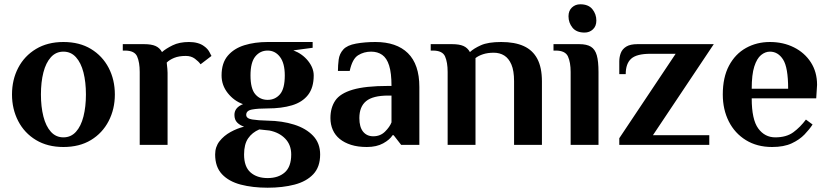

<svg xmlns="http://www.w3.org/2000/svg" viewBox="-20 -676 3865 896"><path d="M276 10Q202 10 148 -22.5Q94 -55 65 -111Q36 -167 36 -235Q36 -304 65 -359.5Q94 -415 148 -447.5Q202 -480 276 -480Q351 -480 404.5 -447.5Q458 -415 487 -359.5Q516 -304 516 -235Q516 -167 487 -111Q458 -55 404.5 -22.5Q351 10 276 10ZM276 -35Q311 -35 334.5 -61Q358 -87 369.5 -132.5Q381 -178 381 -235Q381 -293 369.5 -338Q358 -383 334.5 -409Q311 -435 276 -435Q241 -435 217.5 -409Q194 -383 182.5 -338Q171 -293 171 -235Q171 -178 182.5 -132.5Q194 -87 217.5 -61Q241 -35 276 -35Z M632 0V-340Q632 -385 620 -412.5Q608 -440 563 -440H553V-470H652Q686 -470 705.5 -461.5Q725 -453 736 -433Q754 -449 785.5 -464.5Q817 -480 862 -480Q884 -480 902 -475Q920 -470 933 -460Q950 -448 958.5 -431Q967 -414 967 -415L916 -376Q907 -389 889.5 -402Q872 -415 847 -415Q815 -415 793 -406Q771 -397 758 -384Q760 -366 761 -355Q762 -344 762 -336V0Z M1229 200Q1159 200 1103.5 185.5Q1048 171 1016 137Q984 103 984 45Q984 9 1004.5 -17Q1025 -43 1056 -60Q1087 -77 1119 -85Q1100 -91 1087 -104Q1074 -117 1074 -140Q1074 -157 1084 -169.5Q1094 -182 1114 -190Q1072 -205 1043 -241.5Q1014 -278 1014 -324Q1014 -382 1043 -416Q1072 -450 1120.5 -465Q1169 -480 1229 -480H1439V-453L1349 -441Q1391 -425 1417.5 -392Q1444 -359 1444 -324Q1444 -267 1417.5 -233Q1391 -199 1342.5 -184.5Q1294 -170 1229 -170Q1184 -170 1156.5 -165Q1129 -160 1129 -140Q1129 -123 1156.5 -118.5Q1184 -114 1229 -113Q1297 -112 1352.5 -94.5Q1408 -77 1441 -42.5Q1474 -8 1474 45Q1474 103 1442 137Q1410 171 1354.5 185.5Q1299 200 1229 200ZM1229 155Q1279 155 1309 128.5Q1339 102 1339 45Q1339 0 1311 -29Q1283 -58 1237 -67L1190 -72Q1157 -58 1138 -30.5Q1119 -3 1119 45Q1119 102 1149 128.5Q1179 155 1229 155ZM1229 -210Q1264 -210 1286.5 -236Q1309 -262 1309 -324Q1309 -381 1286.5 -410.5Q1264 -440 1229 -440Q1194 -440 1171.5 -412.5Q1149 -385 1149 -324Q1149 -262 1171.5 -236Q1194 -210 1229 -210Z M1692 10Q1650 10 1618.5 0Q1587 -10 1565.5 -27.5Q1544 -45 1533 -70Q1522 -95 1522 -125Q1522 -173 1544.5 -206.5Q1567 -240 1626 -257.5Q1685 -275 1792 -275H1807Q1807 -335 1796 -370Q1785 -405 1763.5 -420Q1742 -435 1712 -435Q1678 -435 1651 -418Q1624 -401 1612 -345H1557Q1557 -371 1560.5 -398Q1564 -425 1582 -445Q1600 -465 1641.5 -472.5Q1683 -480 1732 -480Q1781 -480 1819 -467Q1857 -454 1883.5 -428Q1910 -402 1923.5 -362.5Q1937 -323 1937 -270V0H1852L1817 -45H1812Q1799 -24 1768 -7Q1737 10 1692 10ZM1722 -40Q1755 -40 1777 -62Q1799 -84 1807 -105V-230H1792Q1720 -230 1688.5 -204Q1657 -178 1657 -125Q1657 -83 1674.5 -61.5Q1692 -40 1722 -40Z M2069 0V-340Q2069 -385 2057 -412.5Q2045 -440 2000 -440H1990V-470H2089Q2123 -470 2142.5 -461.5Q2162 -453 2173 -433Q2191 -450 2224.5 -465Q2258 -480 2319 -480Q2382 -480 2424 -461Q2466 -442 2487.5 -401.5Q2509 -361 2509 -296V0H2379V-297Q2379 -346 2366.5 -375Q2354 -404 2333 -417Q2312 -430 2284 -430Q2256 -430 2234.5 -423Q2213 -416 2199 -405V0Z M2643 0V-340Q2643 -385 2630.5 -412.5Q2618 -440 2573 -440H2563V-470H2683Q2718 -470 2737.5 -458Q2757 -446 2765 -418Q2773 -390 2773 -340V0ZM2708 -524Q2670 -524 2651.5 -547Q2633 -570 2633 -600Q2633 -626 2649 -641Q2665 -656 2688 -656Q2726 -656 2744.5 -633Q2763 -610 2763 -580Q2763 -554 2747 -539Q2731 -524 2708 -524Z M2870 0V-31L3133 -425H3015Q2951 -425 2925.5 -402Q2900 -379 2900 -330H2870V-390Q2870 -410 2877 -428.5Q2884 -447 2902.5 -458.5Q2921 -470 2955 -470H3311L3027 -45H3290V0Z M3583 10Q3513 10 3461 -22Q3409 -54 3381 -109.5Q3353 -165 3353 -235Q3353 -315 3382 -369.5Q3411 -424 3461 -452Q3511 -480 3573 -480Q3635 -480 3685 -455Q3735 -430 3764 -385Q3793 -340 3793 -280L3789 -217H3488Q3488 -118 3518.5 -76.5Q3549 -35 3598 -35Q3650 -35 3682.5 -59Q3715 -83 3741 -118L3772 -95Q3758 -73 3734.5 -48.5Q3711 -24 3674.5 -7Q3638 10 3583 10ZM3488 -262H3658Q3658 -361 3634.5 -398Q3611 -435 3573 -435Q3551 -435 3531.5 -419Q3512 -403 3500 -365.5Q3488 -328 3488 -262Z"/></svg>

Font: El Messiri
Style: Regular
Weight: 400
Designer: Mohamed Gaber
Foundry: Kief Type Foundry
Version: Version 2.020